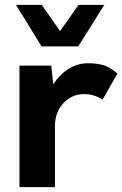

<svg xmlns="http://www.w3.org/2000/svg" viewBox="-20 -770 503 790"><path d="M301.8 -579.1H150.9L45.9 -750H151.9L227.1 -642.1L303.2 -750H409.2ZM462.9 -466.8 401.9 -359.9Q368.7 -382.8 324.2 -382.8Q276.9 -382.8 241.5 -346.2Q206.1 -309.6 206.1 -250V0H60.1V-500H190.9L199.2 -422.9Q225.6 -463.9 262.5 -486.8Q299.3 -509.8 341.8 -509.8Q384.3 -509.8 412.1 -499.5Q439.9 -489.3 462.9 -466.8Z"/></svg>

Font: Orkney
Style: Bold
Weight: 700
Designer: Samuel Oakes and Alfredo Marco Pradil
Foundry: Alfredo Marco Pradil
Version: 1.0